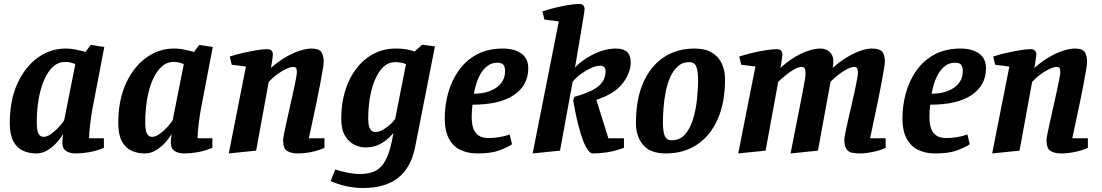

<svg xmlns="http://www.w3.org/2000/svg" viewBox="-20 -758 5516 961"><path d="M161 10Q126 10 95.5 -3.5Q65 -17 47 -50.5Q29 -84 29 -143Q29 -256 67 -339.5Q105 -423 168.5 -469Q232 -515 307 -515Q336 -515 366 -508.5Q396 -502 408 -498L434 -533L502 -523L443 -215Q436 -176 431 -134Q426 -92 426 -66H500V-18Q460 -2 425 4Q390 10 359 10Q329 10 310.5 -2.5Q292 -15 292 -43Q292 -47 292.5 -54.5Q293 -62 294 -71Q295 -80 296 -87Q278 -58 256 -36Q234 -14 210.5 -2Q187 10 161 10ZM198 -73Q215 -73 235 -87Q255 -101 273 -120.5Q291 -140 301 -155L357 -437Q343 -443 331.5 -445.5Q320 -448 306 -448Q272 -448 246 -424.5Q220 -401 201.5 -359Q183 -317 173.5 -262.5Q164 -208 164 -145Q164 -104 173 -88.5Q182 -73 198 -73Z M704 10Q669 10 638.5 -3.5Q608 -17 590 -50.5Q572 -84 572 -143Q572 -256 610 -339.5Q648 -423 711.5 -469Q775 -515 850 -515Q879 -515 909 -508.5Q939 -502 951 -498L977 -533L1045 -523L986 -215Q979 -176 974 -134Q969 -92 969 -66H1043V-18Q1003 -2 968 4Q933 10 902 10Q872 10 853.5 -2.5Q835 -15 835 -43Q835 -47 835.5 -54.5Q836 -62 837 -71Q838 -80 839 -87Q821 -58 799 -36Q777 -14 753.5 -2Q730 10 704 10ZM741 -73Q758 -73 778 -87Q798 -101 816 -120.5Q834 -140 844 -155L900 -437Q886 -443 874.5 -445.5Q863 -448 849 -448Q815 -448 789 -424.5Q763 -401 744.5 -359Q726 -317 716.5 -262.5Q707 -208 707 -145Q707 -104 716 -88.5Q725 -73 741 -73Z M1125 10 1211 -425 1140 -434 1130 -475Q1160 -485 1195.5 -493Q1231 -501 1263.5 -506.5Q1296 -512 1318 -512Q1332 -512 1339 -504.5Q1346 -497 1346 -486Q1346 -481 1344 -467.5Q1342 -454 1340 -440Q1338 -426 1336 -418Q1375 -452 1412.5 -473.5Q1450 -495 1483 -505Q1516 -515 1538 -515Q1576 -515 1588 -498Q1600 -481 1600 -448Q1600 -437 1595 -407Q1590 -377 1582 -334.5Q1574 -292 1564 -244.5Q1554 -197 1544 -150.5Q1534 -104 1526 -66H1604V-18Q1576 -5 1539.5 2.5Q1503 10 1471 10Q1437 10 1417 -2.5Q1397 -15 1397 -56Q1397 -65 1402 -90.5Q1407 -116 1415 -151Q1423 -186 1431.5 -225Q1440 -264 1448 -299.5Q1456 -335 1461 -361.5Q1466 -388 1466 -398Q1466 -406 1463.5 -414.5Q1461 -423 1447 -423Q1434 -423 1411.5 -412.5Q1389 -402 1366 -385Q1343 -368 1325 -348L1262 -4Z M1798 183Q1753 183 1709.5 173Q1666 163 1635 148L1658 90Q1687 100 1721 106.5Q1755 113 1781 113Q1832 113 1864 94.5Q1896 76 1916 31.5Q1936 -13 1949 -92Q1934 -74 1914 -57.5Q1894 -41 1868 -30.5Q1842 -20 1809 -20Q1783 -20 1755 -33Q1727 -46 1707.5 -77.5Q1688 -109 1688 -164Q1688 -241 1708 -305Q1728 -369 1764.5 -416Q1801 -463 1851 -489Q1901 -515 1960 -515Q1982 -515 1999.5 -513Q2017 -511 2031 -507.5Q2045 -504 2055 -500L2093 -534L2157 -526L2057 -18Q2046 34 2024 72Q2002 110 1969.5 134.5Q1937 159 1894 171Q1851 183 1798 183ZM1858 -97Q1875 -97 1894.5 -107.5Q1914 -118 1931.5 -133.5Q1949 -149 1958 -163L2012 -437Q2001 -442 1986 -444.5Q1971 -447 1958 -447Q1930 -447 1908.5 -431Q1887 -415 1871 -387Q1855 -359 1844 -323Q1833 -287 1828 -247Q1823 -207 1823 -167Q1823 -126 1833 -111.5Q1843 -97 1858 -97Z M2368 10Q2323 10 2286 -7Q2249 -24 2227.5 -63Q2206 -102 2206 -167Q2206 -230 2223 -292Q2240 -354 2275.5 -404.5Q2311 -455 2366 -485Q2421 -515 2497 -515Q2554 -515 2589 -490.5Q2624 -466 2624 -416Q2624 -331 2552.5 -282.5Q2481 -234 2345 -234Q2343 -217 2342 -204.5Q2341 -192 2341 -172Q2341 -139 2349 -115.5Q2357 -92 2376 -79.5Q2395 -67 2426 -67Q2449 -67 2476 -71Q2503 -75 2531 -85L2543 -36Q2519 -20 2478.5 -5Q2438 10 2368 10ZM2352 -289Q2421 -289 2464.5 -319.5Q2508 -350 2508 -403Q2508 -420 2501 -432Q2494 -444 2468 -444Q2426 -444 2395.5 -403.5Q2365 -363 2352 -289Z M2646 10 2777 -651 2705 -660 2695 -701Q2747 -718 2798 -728Q2849 -738 2880 -738Q2894 -738 2900 -730.5Q2906 -723 2906 -713Q2906 -707 2901.5 -679Q2897 -651 2890 -609Q2883 -567 2874.5 -517.5Q2866 -468 2858 -420Q2871 -435 2893 -451.5Q2915 -468 2942.5 -482.5Q2970 -497 3001 -506Q3032 -515 3062 -515Q3100 -515 3118.5 -498Q3137 -481 3137 -446Q3137 -395 3098 -342.5Q3059 -290 2965 -258L3025 -66H3103V-18Q3055 -1 3017.5 4.5Q2980 10 2948 10Q2934 10 2921 -9Q2908 -28 2897 -58.5Q2886 -89 2877 -122.5Q2868 -156 2862 -186.5Q2856 -217 2852.5 -236Q2849 -255 2849 -255L2854 -273Q2912 -289 2946.5 -307.5Q2981 -326 2996 -349Q3011 -372 3011 -400Q3011 -416 3003.5 -422.5Q2996 -429 2982 -429Q2964 -429 2938.5 -417.5Q2913 -406 2888 -388Q2863 -370 2846 -348L2783 -4Z M3313 10Q3235 10 3199 -32.5Q3163 -75 3163 -142Q3163 -261 3199.5 -344Q3236 -427 3302 -471Q3368 -515 3456 -515Q3511 -515 3544.5 -494Q3578 -473 3593.5 -438.5Q3609 -404 3609 -361Q3609 -244 3572 -161Q3535 -78 3468.5 -34Q3402 10 3313 10ZM3343 -56Q3382 -56 3407.5 -84Q3433 -112 3447.5 -157.5Q3462 -203 3468 -256.5Q3474 -310 3474 -361Q3474 -400 3465.5 -423.5Q3457 -447 3429 -447Q3396 -447 3373 -426.5Q3350 -406 3335 -372.5Q3320 -339 3312 -298.5Q3304 -258 3301 -217Q3298 -176 3298 -142Q3298 -103 3306.5 -79.5Q3315 -56 3343 -56Z M3675 10 3761 -425 3690 -434 3680 -475Q3710 -485 3746 -493.5Q3782 -502 3815.5 -507Q3849 -512 3869 -512Q3883 -512 3888.5 -505.5Q3894 -499 3895 -492Q3896 -485 3896 -485Q3896 -480 3894 -467Q3892 -454 3890 -440Q3888 -426 3886 -418Q3915 -445 3949.5 -467Q3984 -489 4020 -502Q4056 -515 4086 -515Q4115 -515 4133 -497.5Q4151 -480 4151 -454Q4151 -447 4150.5 -437.5Q4150 -428 4148 -418Q4177 -445 4212 -467Q4247 -489 4281.5 -502Q4316 -515 4343 -515Q4381 -515 4395 -500Q4409 -485 4409 -450Q4409 -440 4404 -410Q4399 -380 4391 -337.5Q4383 -295 4373 -246.5Q4363 -198 4353 -151Q4343 -104 4335 -66H4413V-18Q4385 -5 4348.5 2.5Q4312 10 4285 10Q4263 10 4245 6.5Q4227 3 4216.5 -12Q4206 -27 4206 -60Q4206 -68 4211 -92.5Q4216 -117 4223.5 -151Q4231 -185 4240 -222.5Q4249 -260 4256.5 -295Q4264 -330 4269 -356.5Q4274 -383 4274 -393Q4274 -407 4271 -415Q4268 -423 4255 -423Q4241 -423 4219 -411.5Q4197 -400 4175 -383Q4153 -366 4137 -348L4074 -4L3937 10Q3945 -30 3954.5 -79Q3964 -128 3974 -178Q3984 -228 3992.5 -272Q4001 -316 4006.5 -346.5Q4012 -377 4012 -387Q4012 -403 4009 -413Q4006 -423 3991 -423Q3977 -423 3956.5 -411.5Q3936 -400 3914.5 -383Q3893 -366 3875 -348L3812 -4Z M4659 10Q4614 10 4577 -7Q4540 -24 4518.5 -63Q4497 -102 4497 -167Q4497 -230 4514 -292Q4531 -354 4566.5 -404.5Q4602 -455 4657 -485Q4712 -515 4788 -515Q4845 -515 4880 -490.5Q4915 -466 4915 -416Q4915 -331 4843.5 -282.5Q4772 -234 4636 -234Q4634 -217 4633 -204.5Q4632 -192 4632 -172Q4632 -139 4640 -115.5Q4648 -92 4667 -79.5Q4686 -67 4717 -67Q4740 -67 4767 -71Q4794 -75 4822 -85L4834 -36Q4810 -20 4769.5 -5Q4729 10 4659 10ZM4643 -289Q4712 -289 4755.5 -319.5Q4799 -350 4799 -403Q4799 -420 4792 -432Q4785 -444 4759 -444Q4717 -444 4686.5 -403.5Q4656 -363 4643 -289Z M4946 10 5032 -425 4961 -434 4951 -475Q4981 -485 5016.5 -493Q5052 -501 5084.5 -506.5Q5117 -512 5139 -512Q5153 -512 5160 -504.5Q5167 -497 5167 -486Q5167 -481 5165 -467.5Q5163 -454 5161 -440Q5159 -426 5157 -418Q5196 -452 5233.5 -473.5Q5271 -495 5304 -505Q5337 -515 5359 -515Q5397 -515 5409 -498Q5421 -481 5421 -448Q5421 -437 5416 -407Q5411 -377 5403 -334.5Q5395 -292 5385 -244.5Q5375 -197 5365 -150.5Q5355 -104 5347 -66H5425V-18Q5397 -5 5360.5 2.5Q5324 10 5292 10Q5258 10 5238 -2.5Q5218 -15 5218 -56Q5218 -65 5223 -90.5Q5228 -116 5236 -151Q5244 -186 5252.5 -225Q5261 -264 5269 -299.5Q5277 -335 5282 -361.5Q5287 -388 5287 -398Q5287 -406 5284.5 -414.5Q5282 -423 5268 -423Q5255 -423 5232.5 -412.5Q5210 -402 5187 -385Q5164 -368 5146 -348L5083 -4Z"/></svg>

Font: Manuale
Style: Italic
Weight: 400
Italic angle: -11°
Designer: Eduardo Tunni / Pablo Cosgaya
Foundry: Eduardo Tunni / Pablo Cosgaya
Version: Version 1.002